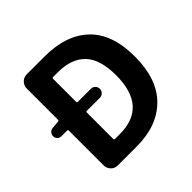

<svg xmlns="http://www.w3.org/2000/svg" viewBox="-182 -922 1103 1103"><g transform="rotate(-45 370.0 -370.0)"><path d="M265.6 -126Q265.6 -119.1 273.4 -119.1H311.5Q536.1 -119.1 536.1 -373Q536.1 -503.9 478.5 -563Q420.9 -622.1 311.5 -622.1H273.4Q265.6 -622.1 265.6 -614.3V-428.7Q265.6 -420.9 273.4 -420.9H378.9Q393.6 -420.9 404.3 -410.2Q415 -399.4 415 -384.3Q415 -369.1 404.3 -358.4Q393.6 -347.7 378.9 -347.7H273.4Q265.6 -347.7 265.6 -340.8ZM119.1 -682.6Q119.1 -706.1 135.7 -723.1Q152.3 -740.2 176.8 -740.2H321.3Q496.1 -740.2 592.3 -648.4Q688.5 -556.6 688.5 -373Q688.5 -190.4 592.8 -95.2Q497.1 0 330.1 0H176.8Q152.3 0 135.7 -17.1Q119.1 -34.2 119.1 -57.6V-340.8Q119.1 -347.7 111.3 -347.7H65.4Q51.8 -347.7 42 -357.4Q32.2 -367.2 32.2 -381.8Q32.2 -395.5 42 -405.8Q51.8 -416 65.4 -417L111.3 -420.9Q119.1 -420.9 119.1 -428.7Z"/></g></svg>

Font: Gen Jyuu Gothic P Bold
Style: Bold
Weight: 700
Designer: [Source Han Sans]
Ryoko NISHIZUKA  (kana & ideographs); Paul D. Hunt (Latin, Greek & Cyrillic); Wenlong ZHANG  (bopomofo
Version: Version 1.002.20150607